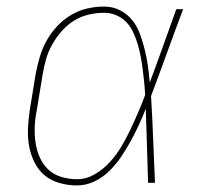

<svg xmlns="http://www.w3.org/2000/svg" viewBox="-20 -558 640 586"><path d="M215 8Q188 8 161.5 0.5Q135 -7 115.5 -23.5Q96 -40 84.5 -64Q73 -88 68.5 -114Q64 -140 65.5 -168Q67 -196 71 -223L89 -333Q94 -359 101.5 -384.5Q109 -410 122 -433.5Q135 -457 154 -477.5Q173 -498 196.5 -512Q220 -526 246 -532Q272 -538 298 -538Q324 -538 346.5 -526.5Q369 -515 384 -496Q399 -477 407.5 -453.5Q416 -430 422 -405.5Q428 -381 431.5 -356Q435 -331 437 -306Q458 -362 478 -418Q498 -474 518 -530H539Q514 -464 490 -397.5Q466 -331 441 -265Q445 -199 447.5 -132.5Q450 -66 453 0H432Q430 -57 428.5 -113.5Q427 -170 425 -226Q415 -201 403.5 -176Q392 -151 378.5 -126.5Q365 -102 349 -78.5Q333 -55 313 -35.5Q293 -16 267.5 -4Q242 8 215 8ZM215 -11Q243 -11 269 -26Q295 -41 315 -63Q335 -85 350 -110Q365 -135 377.5 -161.5Q390 -188 401.5 -214.5Q413 -241 423 -268Q422 -288 420 -307.5Q418 -327 415.5 -346.5Q413 -366 409.5 -385Q406 -404 400.5 -422.5Q395 -441 387 -458.5Q379 -476 366.5 -489.5Q354 -503 336 -511Q318 -519 298 -519Q275 -519 251 -513.5Q227 -508 206 -495Q185 -482 168 -462.5Q151 -443 139 -421.5Q127 -400 120.5 -377Q114 -354 110 -330L92 -220Q87 -196 86 -171Q85 -146 88.5 -122.5Q92 -99 101.5 -77.5Q111 -56 127.5 -40.5Q144 -25 167.5 -18Q191 -11 215 -11Z"/></svg>

Font: Iosevka Slab Thin Extended
Style: Italic
Weight: 100
Width: 7
Italic angle: -9°
Monospace: yes
Designer: Belleve Invis
Foundry: Belleve Invis
Version: Version 11.1.0; ttfautohint (v1.8.3)